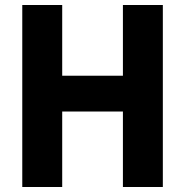

<svg xmlns="http://www.w3.org/2000/svg" viewBox="-20 -747 740 767"><path d="M69 0V-727H228.5V-444.5H471V-727H630.5V0H471V-301.5H228.5V0Z"/></svg>

Font: Spline Sans
Style: Bold
Weight: 700
Designer: Eben Sorkin, Mirko Velimirovic
Foundry: Sorkin Type
Version: Version 1.000; ttfautohint (v1.8.3)